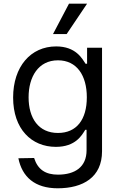

<svg xmlns="http://www.w3.org/2000/svg" viewBox="-20 -804 649 1040"><path d="M292.6 215.9C429.7 215.9 532.7 156.2 532.7 15.6V-545.5H451.7V-458.8H443.2C424.7 -487.2 390.6 -552.6 284.1 -552.6C146.3 -552.6 51.1 -443.2 51.1 -275.6C51.1 -105.1 150.6 -8.5 282.7 -8.5C389.2 -8.5 423.3 -71 441.8 -100.9H448.9V9.9C448.9 100.9 385.7 142 294 142C227.3 142 184.7 115.1 164.8 51.8L79.5 53.3C100.1 154.1 168.3 215.9 292.6 215.9ZM134.9 -277C134.9 -387.8 187.5 -477.3 294 -477.3C396.3 -477.3 450.3 -394.9 450.3 -277C450.3 -156.2 394.9 -83.8 294 -83.8C188.9 -83.8 134.9 -163.4 134.9 -277ZM267 -619.3H340.9L451.7 -784.1H353.7Z"/></svg>

Font: Margiela Sans
Style: Regular
Weight: 400
Designer: Stefan Endress, Andreas Faust
Version: Version 1.100;FEAKit 1.0